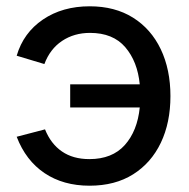

<svg xmlns="http://www.w3.org/2000/svg" viewBox="-20 -575 602 610"><path d="M264.5 15Q181 15 121.5 -25Q62 -65 33 -140.5L123 -164Q141.5 -118 176.8 -93.8Q212 -69.5 264 -69.5Q336.5 -69.5 376.5 -114.2Q416.5 -159 424 -233.5H203V-307H424Q417 -379.5 378 -425Q339 -470.5 266 -470.5Q215.5 -470.5 177.2 -445Q139 -419.5 121 -371.5L33 -398Q54.5 -471 116.5 -513Q178.5 -555 265 -555Q345 -555 402.5 -519Q460 -483 490.8 -418.5Q521.5 -354 521.5 -269.5Q521.5 -185.5 491 -121.5Q460.5 -57.5 403 -21.2Q345.5 15 264.5 15Z"/></svg>

Font: Cns Manrope Med
Style: Regular
Weight: 500
Designer: Mikhail Sharanda
Foundry: Mikhail Sharanda
Version: Version 4.504